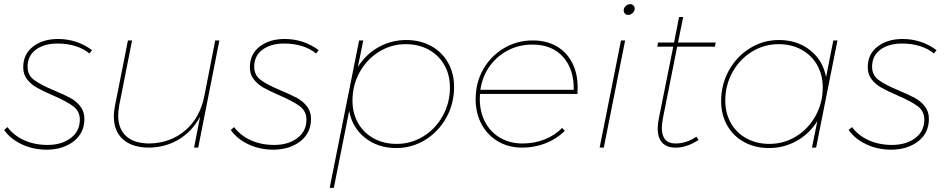

<svg xmlns="http://www.w3.org/2000/svg" viewBox="-25 -712 4565 926"><path d="M-5 -85 11 -99Q42 -58 92 -35.5Q142 -13 204 -13Q272 -13 316 -46Q360 -79 360 -135Q360 -176 327.5 -200Q295 -224 230 -252Q182 -273 154 -288.5Q126 -304 106.5 -328.5Q87 -353 87 -387Q87 -451 134.5 -487.5Q182 -524 255 -524Q346 -524 419 -470L406 -454Q379 -477 339.5 -489.5Q300 -502 252 -502Q188 -502 148 -472.5Q108 -443 108 -390Q108 -349 140.5 -325.5Q173 -302 238 -275Q286 -255 314.5 -239.5Q343 -224 362.5 -199Q382 -174 382 -139Q382 -71 331 -31Q280 9 202 10Q136 10 81 -15.5Q26 -41 -5 -85Z M524 -151Q524 -176 530 -204L592 -517H612L550 -204Q545 -176 545 -155Q545 -90 584 -55Q623 -20 696 -20Q797 -22 868.5 -83Q940 -144 961 -251L1013 -517H1033L931 0H911L940 -149Q902 -79 839 -40.5Q776 -2 696 0Q613 0 568.5 -39.5Q524 -79 524 -151Z M1088 -85 1104 -99Q1135 -58 1185 -35.5Q1235 -13 1297 -13Q1365 -13 1409 -46Q1453 -79 1453 -135Q1453 -176 1420.5 -200Q1388 -224 1323 -252Q1275 -273 1247 -288.5Q1219 -304 1199.5 -328.5Q1180 -353 1180 -387Q1180 -451 1227.5 -487.5Q1275 -524 1348 -524Q1439 -524 1512 -470L1499 -454Q1472 -477 1432.5 -489.5Q1393 -502 1345 -502Q1281 -502 1241 -472.5Q1201 -443 1201 -390Q1201 -349 1233.5 -325.5Q1266 -302 1331 -275Q1379 -255 1407.5 -239.5Q1436 -224 1455.5 -199Q1475 -174 1475 -139Q1475 -71 1424 -31Q1373 9 1295 10Q1229 10 1174 -15.5Q1119 -41 1088 -85Z M2165 -293Q2165 -212 2127.5 -144.5Q2090 -77 2026 -37.5Q1962 2 1886 2Q1798 2 1736 -47Q1674 -96 1659 -177L1585 194H1565L1707 -517H1727L1701 -389Q1740 -451 1801.5 -485Q1863 -519 1934 -519Q2001 -519 2053.5 -490.5Q2106 -462 2135.5 -410.5Q2165 -359 2165 -293ZM1675 -227Q1675 -166 1702 -118.5Q1729 -71 1777.5 -44.5Q1826 -18 1888 -18Q1958 -18 2017 -54.5Q2076 -91 2110.5 -153.5Q2145 -216 2145 -290Q2145 -351 2118 -398.5Q2091 -446 2042.5 -472.5Q1994 -499 1932 -499Q1862 -499 1803 -462.5Q1744 -426 1709.5 -363.5Q1675 -301 1675 -227Z M2290 -259Q2289 -251 2289 -235Q2289 -172 2315 -123Q2341 -74 2388 -47Q2435 -20 2496 -20Q2552 -20 2601.5 -39.5Q2651 -59 2686 -95L2699 -81Q2660 -42 2606.5 -21Q2553 0 2494 0Q2428 0 2377 -30Q2326 -60 2297.5 -113Q2269 -166 2269 -234Q2269 -314 2306 -378.5Q2343 -443 2406 -480Q2469 -517 2545 -517Q2611 -517 2660 -488.5Q2709 -460 2735 -408.5Q2761 -357 2761 -291Q2761 -270 2760 -259ZM2292 -279H2742Q2744 -377 2691 -437Q2638 -497 2543 -497Q2479 -497 2425.5 -469.5Q2372 -442 2336.5 -392.5Q2301 -343 2292 -279Z M3036 -670Q3036 -658 3026 -649Q3016 -640 3004 -640Q2995 -640 2989 -646.5Q2983 -653 2983 -662Q2983 -674 2993 -683Q3003 -692 3015 -692Q3024 -692 3030 -685.5Q3036 -679 3036 -670ZM2990 -517 2887 0H2867L2970 -517Z M3172 -141Q3167 -113 3167 -95Q3167 -20 3233 -20Q3286 -20 3334 -53L3344 -37Q3288 0 3234 0Q3191 0 3169 -23.5Q3147 -47 3147 -92Q3147 -115 3153 -143L3222 -487H3145L3149 -507H3226L3250 -630H3270L3245 -507H3427L3423 -487H3241Z M3453 -224Q3453 -305 3490.5 -372.5Q3528 -440 3592 -479.5Q3656 -519 3732 -519Q3820 -519 3882 -470Q3944 -421 3959 -340L3994 -517H4014L3911 0H3891L3917 -128Q3878 -66 3816.5 -32Q3755 2 3684 2Q3617 2 3564.5 -26.5Q3512 -55 3482.5 -106.5Q3453 -158 3453 -224ZM3943 -290Q3943 -351 3916 -398.5Q3889 -446 3840.5 -472.5Q3792 -499 3730 -499Q3660 -499 3601 -462.5Q3542 -426 3507.5 -363.5Q3473 -301 3473 -227Q3473 -166 3500 -118.5Q3527 -71 3575.5 -44.5Q3624 -18 3686 -18Q3756 -18 3815 -54.5Q3874 -91 3908.5 -153.5Q3943 -216 3943 -290Z M4068 -85 4084 -99Q4115 -58 4165 -35.5Q4215 -13 4277 -13Q4345 -13 4389 -46Q4433 -79 4433 -135Q4433 -176 4400.5 -200Q4368 -224 4303 -252Q4255 -273 4227 -288.5Q4199 -304 4179.5 -328.5Q4160 -353 4160 -387Q4160 -451 4207.5 -487.5Q4255 -524 4328 -524Q4419 -524 4492 -470L4479 -454Q4452 -477 4412.5 -489.5Q4373 -502 4325 -502Q4261 -502 4221 -472.5Q4181 -443 4181 -390Q4181 -349 4213.5 -325.5Q4246 -302 4311 -275Q4359 -255 4387.5 -239.5Q4416 -224 4435.5 -199Q4455 -174 4455 -139Q4455 -71 4404 -31Q4353 9 4275 10Q4209 10 4154 -15.5Q4099 -41 4068 -85Z"/></svg>

Font: TypoPRO Montserrat
Style: Italic
Weight: 250
Italic angle: -11.3°
Designer: Julieta Ulanovsky
Foundry: Julieta Ulanovsky
Version: Version 6.001